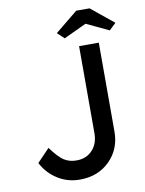

<svg xmlns="http://www.w3.org/2000/svg" viewBox="-97 -959 785 1036"><g transform="rotate(-10 295.5 -440.5)"><path d="M256 10Q189 10 134.5 -24.5Q80 -59 50 -117L118 -188Q159 -132 188 -113.5Q217 -95 256 -95Q310 -95 343 -130.5Q376 -166 376 -223V-700H484V-213Q484 -117 420 -53.5Q356 10 256 10ZM270 -790 394 -891H467L591 -790L554 -755L431 -813L307 -755Z"/></g></svg>

Font: Easer Grotesk
Style: Regular
Weight: 400
Designer: Boardeaser, Bonnie Shaver-Troup, Thomas Jockin
Foundry: Lexend
Version: Version 1.008;Glyphs 3.1.2 (3151)